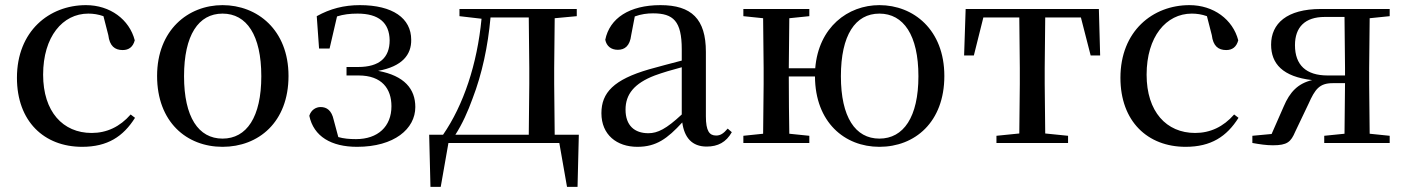

<svg xmlns="http://www.w3.org/2000/svg" viewBox="-20 -557 5475 748"><path d="M300 15C399 15 460 -25 506 -98L489 -111C447 -63 396 -39 337 -39C225 -39 148 -122 148 -266C148 -414 224 -504 324 -504C344 -504 363 -501 383 -494L402 -420C407 -378 427 -362 458 -362C482 -362 498 -374 505 -400C484 -481 409 -537 315 -537C172 -537 46 -436 46 -254C46 -84 152 15 300 15Z M847 15C987 15 1104 -81 1104 -261C1104 -441 982 -537 847 -537C713 -537 592 -440 592 -261C592 -82 707 15 847 15ZM847 -17C753 -17 697 -101 697 -260C697 -420 753 -504 847 -504C941 -504 998 -420 998 -260C998 -101 941 -17 847 -17Z M1371 15C1516 15 1598 -55 1598 -140C1598 -210 1556 -262 1453 -281C1547 -298 1583 -344 1582 -402C1582 -486 1510 -537 1382 -537C1320 -537 1266 -523 1214 -494L1223 -368H1264L1293 -493C1318 -501 1343 -504 1373 -504C1455 -504 1497 -469 1498 -400C1498 -333 1459 -296 1375 -296H1330V-263H1377C1468 -263 1505 -211 1505 -143C1505 -64 1452 -15 1367 -15C1341 -15 1319 -17 1298 -23L1280 -90C1272 -127 1253 -140 1229 -140C1211 -140 1192 -129 1185 -106C1202 -25 1271 15 1371 15Z M1770 -494 1856 -484C1839 -307 1786 -148 1706 -32H1652L1657 171H1697L1727 0H2159L2189 171H2230L2235 -32H2141L2139 -230V-292L2141 -486L2227 -494V-522H1770ZM2040 -32H1754C1781 -74 1803 -123 1821 -173C1858 -269 1881 -377 1891 -489H2040L2042 -292V-230Z M2733 14C2777 14 2809 -3 2831 -42L2815 -56C2798 -36 2786 -29 2770 -29C2744 -29 2730 -46 2730 -104V-355C2730 -483 2674 -537 2553 -537C2432 -537 2355 -486 2338 -402C2343 -377 2361 -363 2387 -363C2414 -363 2434 -378 2439 -420L2453 -493C2478 -502 2501 -505 2524 -505C2603 -505 2636 -475 2636 -365V-321C2594 -310 2548 -298 2509 -287C2371 -247 2323 -196 2323 -116C2323 -32 2383 15 2463 15C2537 15 2580 -17 2638 -80C2646 -21 2676 14 2733 14ZM2636 -111C2576 -55 2542 -38 2506 -38C2452 -38 2417 -68 2417 -130C2417 -189 2450 -232 2531 -263C2561 -274 2598 -285 2636 -295Z M3406 -17C3312 -17 3256 -101 3256 -260C3256 -420 3312 -504 3406 -504C3500 -504 3558 -420 3558 -260C3558 -101 3500 -17 3406 -17ZM3406 15C3544 15 3659 -81 3659 -261C3659 -441 3539 -537 3406 -537C3283 -537 3169 -451 3156 -291H3053L3055 -486L3133 -494V-522H2876V-494L2953 -486L2955 -292V-230L2953 -36L2876 -28V0H3133V-28L3055 -36C3054 -92 3053 -179 3053 -259H3155C3156 -81 3270 15 3406 15Z M3950 0H4141V-28L4052 -37L4050 -230V-292L4052 -489H4191L4229 -341H4266L4261 -522H3742L3736 -341H3774L3811 -489H3951L3953 -292V-230L3951 -37L3862 -28V0Z M4599 15C4698 15 4759 -25 4805 -98L4788 -111C4746 -63 4695 -39 4636 -39C4524 -39 4447 -122 4447 -266C4447 -414 4523 -504 4623 -504C4643 -504 4662 -501 4682 -494L4701 -420C4706 -378 4726 -362 4757 -362C4781 -362 4797 -374 4804 -400C4783 -481 4708 -537 4614 -537C4471 -537 4345 -436 4345 -254C4345 -84 4451 15 4599 15Z M5139 0H5394V-28L5316 -36L5314 -230V-292L5316 -486L5394 -494V-522H5126C4993 -522 4932 -465 4932 -383C4932 -309 4977 -258 5092 -245C5037 -232 5005 -199 4981 -142L4934 -35L4859 -28V0C4887 5 4913 9 4939 9C4995 9 5009 -4 5026 -44L5078 -153C5103 -209 5120 -233 5172 -233H5220L5218 -36L5139 -28ZM5220 -263H5152C5068 -263 5025 -304 5025 -381C5025 -451 5064 -491 5141 -491H5218L5220 -292Z"/></svg>

Font: Source Han Serif SC Medium
Style: Regular
Weight: 500
Designer: Ryoko NISHIZUKA 西塚涼子 (kana & ideographs); Frank Grießhammer (Latin, Greek & Cyrillic); Wenlong ZHANG 张文龙 (bopomofo); San
Foundry: Adobe
Version: Version 2.003;hotconv 1.1.1;makeotfexe 2.6.0